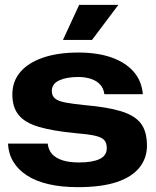

<svg xmlns="http://www.w3.org/2000/svg" viewBox="-20 -763 643 793"><path d="M302 10Q233 10 180 -2.5Q127 -15 91 -38.5Q55 -62 35 -95Q15 -128 13 -170H177Q180 -144 195 -127Q210 -110 238 -101Q266 -92 307 -92Q361 -92 391 -106Q421 -120 421 -151Q421 -174 409.5 -185.5Q398 -197 370 -203Q342 -209 292 -213Q198 -222 140.5 -239Q83 -256 57 -288Q31 -320 31 -373Q31 -426 63 -464.5Q95 -503 156.5 -524.5Q218 -546 304 -546Q382 -546 439.5 -526Q497 -506 531 -468Q565 -430 570 -374H411Q408 -398 394 -413.5Q380 -429 356.5 -437Q333 -445 303 -445Q255 -445 224.5 -431Q194 -417 194 -387Q194 -367 207.5 -356Q221 -345 250.5 -339.5Q280 -334 328 -329Q423 -321 480 -303.5Q537 -286 562 -253Q587 -220 587 -161Q587 -110 556 -71Q525 -32 462 -11Q399 10 302 10ZM240 -598 307 -743H469L360 -598Z"/></svg>

Font: Mona Sans Expanded
Style: Bold
Weight: 700
Width: 7
Designer: Deni Anggara
Foundry: GitHub
Version: Version 2.000